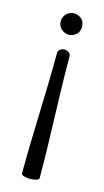

<svg xmlns="http://www.w3.org/2000/svg" viewBox="-97 -606 351 651"><g transform="rotate(15 78.5 -280.5)"><path d="M117 -533C117 -543 114 -553 107 -560C99 -567 90 -571 80 -571C70 -571 61 -567 53 -560C46 -553 42 -543 42 -533C42 -523 46 -514 53 -507C61 -500 70 -496 80 -496C90 -496 99 -500 107 -507C114 -514 117 -523 117 -533ZM111 0C111 -142 102 -284 102 -427C102 -436 92 -444 80 -444C68 -444 58 -436 58 -427C58 -284 49 -142 49 0C49 5 63 10 80 10C97 10 111 5 111 0Z"/></g></svg>

Font: Nupuram ExtraLight
Style: Regular
Weight: 200
Designer: Santhosh Thottingal (santhosh.thottingal@gmail.com)
Foundry: SMC
Version: Version 1.000